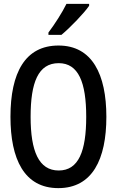

<svg xmlns="http://www.w3.org/2000/svg" viewBox="-20 -961 603 991"><path d="M230 -793V-781H297C342 -818 414 -893 440 -931V-941H323C301 -896 263 -837 230 -793ZM281 10C457 10 529 -139 529 -358C529 -577 456 -726 282 -726C110 -726 34 -586 34 -358C34 -140 105 10 281 10ZM283 -81C180 -81 138 -181 138 -358C138 -535 177 -635 283 -635C385 -635 425 -536 425 -358C425 -181 386 -81 283 -81Z"/></svg>

Font: Noto Sans Mono SemiCondensed Medium
Style: Regular
Weight: 500
Width: 4
Designer: Monotype Design Team
Foundry: Monotype Imaging Inc.
Version: Version 2.014